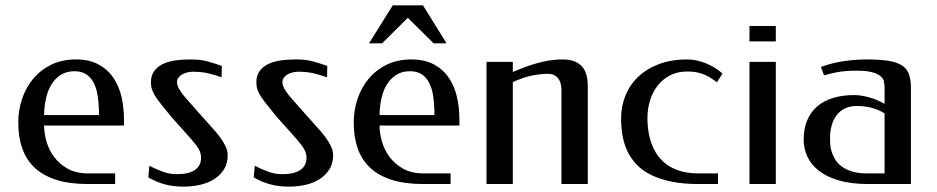

<svg xmlns="http://www.w3.org/2000/svg" viewBox="-20 -693 3530 723"><path d="M265.6 -469.2Q315.4 -469.2 349.9 -450.9Q384.3 -432.6 406 -401.4Q427.7 -370.1 437.3 -329.3Q446.8 -288.6 446.8 -243.2V-220.2H146Q146 -192.9 154.8 -161.1Q163.6 -129.4 183.3 -102.5Q203.1 -75.7 234.6 -57.9Q266.1 -40 312 -40H413.6V0H310.5Q242.2 0 192.6 -15.6Q143.1 -31.2 111.1 -61Q79.1 -90.8 64 -133.8Q48.8 -176.8 48.8 -231.9Q48.8 -277.8 63.2 -320.8Q77.6 -363.8 105.2 -396.7Q132.8 -429.7 173.1 -449.5Q213.4 -469.2 265.6 -469.2ZM260.7 -424.8Q230.5 -424.8 209 -411.1Q187.5 -397.5 173.6 -374.8Q159.7 -352.1 153.1 -322Q146.5 -292 146 -259.8H352.5V-280.8Q351.6 -309.1 347.4 -335Q343.3 -360.8 333 -380.9Q322.8 -400.9 305.4 -412.8Q288.1 -424.8 260.7 -424.8Z M695.3 -469.2Q715.8 -469.2 731 -467.5Q746.1 -465.8 759.5 -462.4Q772.9 -459 786.1 -454.6Q799.3 -450.2 815.4 -444.8L814.5 -401.9Q791.5 -410.2 765.9 -416.5Q740.2 -422.9 705.6 -422.9Q698.2 -422.9 688 -420.9Q677.7 -418.9 668.5 -414.3Q659.2 -409.7 652.8 -401.9Q646.5 -394 646.5 -382.8Q646.5 -370.1 658 -352.1Q669.4 -334 694.3 -307.1L746.6 -248Q763.2 -229 779.5 -211.2Q795.9 -193.4 808.6 -176.3Q821.3 -159.2 829.3 -142.3Q837.4 -125.5 837.4 -108.9Q837.4 -76.7 822.8 -54.2Q808.1 -31.7 784.7 -17.3Q761.2 -2.9 731.7 3.4Q702.1 9.8 672.4 9.8Q630.9 9.8 598.9 0.7Q566.9 -8.3 538.6 -24.9L542.5 -68.8Q564.9 -57.1 591.3 -47.1Q617.7 -37.1 645.5 -37.1Q691.4 -37.1 714.4 -53.2Q737.3 -69.3 737.3 -100.1Q737.3 -121.6 719.5 -145Q701.7 -168.5 675.3 -196.8L623.5 -254.9Q603 -280.8 588.6 -298.3Q574.2 -315.9 565.4 -329.6Q556.6 -343.3 552.5 -355.5Q548.3 -367.7 548.3 -382.8Q548.3 -407.7 559.8 -424.3Q571.3 -440.9 591.1 -450.9Q610.8 -460.9 637.7 -465.1Q664.6 -469.2 695.3 -469.2Z M1092.3 -469.2Q1112.8 -469.2 1127.9 -467.5Q1143.1 -465.8 1156.5 -462.4Q1169.9 -459 1183.1 -454.6Q1196.3 -450.2 1212.4 -444.8L1211.4 -401.9Q1188.5 -410.2 1162.8 -416.5Q1137.2 -422.9 1102.5 -422.9Q1095.2 -422.9 1085 -420.9Q1074.7 -418.9 1065.4 -414.3Q1056.2 -409.7 1049.8 -401.9Q1043.5 -394 1043.5 -382.8Q1043.5 -370.1 1054.9 -352.1Q1066.4 -334 1091.3 -307.1L1143.6 -248Q1160.2 -229 1176.5 -211.2Q1192.9 -193.4 1205.6 -176.3Q1218.3 -159.2 1226.3 -142.3Q1234.4 -125.5 1234.4 -108.9Q1234.4 -76.7 1219.7 -54.2Q1205.1 -31.7 1181.6 -17.3Q1158.2 -2.9 1128.7 3.4Q1099.1 9.8 1069.3 9.8Q1027.8 9.8 995.8 0.7Q963.9 -8.3 935.5 -24.9L939.5 -68.8Q961.9 -57.1 988.3 -47.1Q1014.6 -37.1 1042.5 -37.1Q1088.4 -37.1 1111.3 -53.2Q1134.3 -69.3 1134.3 -100.1Q1134.3 -121.6 1116.5 -145Q1098.6 -168.5 1072.3 -196.8L1020.5 -254.9Q1000 -280.8 985.6 -298.3Q971.2 -315.9 962.4 -329.6Q953.6 -343.3 949.5 -355.5Q945.3 -367.7 945.3 -382.8Q945.3 -407.7 956.8 -424.3Q968.3 -440.9 988 -450.9Q1007.8 -460.9 1034.7 -465.1Q1061.5 -469.2 1092.3 -469.2Z M1528.8 -469.2Q1578.6 -469.2 1613 -450.9Q1647.5 -432.6 1669.2 -401.4Q1690.9 -370.1 1700.4 -329.3Q1710 -288.6 1710 -243.2V-220.2H1409.2Q1409.2 -192.9 1418 -161.1Q1426.8 -129.4 1446.5 -102.5Q1466.3 -75.7 1497.8 -57.9Q1529.3 -40 1575.2 -40H1676.8V0H1573.7Q1505.4 0 1455.8 -15.6Q1406.2 -31.2 1374.3 -61Q1342.3 -90.8 1327.1 -133.8Q1312 -176.8 1312 -231.9Q1312 -277.8 1326.4 -320.8Q1340.8 -363.8 1368.4 -396.7Q1396 -429.7 1436.3 -449.5Q1476.6 -469.2 1528.8 -469.2ZM1523.9 -424.8Q1493.7 -424.8 1472.2 -411.1Q1450.7 -397.5 1436.8 -374.8Q1422.9 -352.1 1416.3 -322Q1409.7 -292 1409.2 -259.8H1615.7V-280.8Q1614.7 -309.1 1610.6 -335Q1606.4 -360.8 1596.2 -380.9Q1585.9 -400.9 1568.6 -412.8Q1551.3 -424.8 1523.9 -424.8ZM1459 -672.9H1572.8L1661.6 -529.8H1612.8L1515.6 -626L1418.9 -529.8H1369.6Z M1911.1 -421.9Q1942.4 -435.5 1968.8 -444.6Q1995.1 -453.6 2018.1 -459.2Q2041 -464.8 2060.8 -467Q2080.6 -469.2 2099.1 -469.2Q2145 -469.2 2169.2 -445.3Q2193.4 -421.4 2193.4 -368.2V0H2094.2V-353Q2094.2 -363.8 2092 -375Q2089.8 -386.2 2084 -395Q2078.1 -403.8 2068.1 -409.4Q2058.1 -415 2043 -415Q2018.1 -415 1985.4 -408.9Q1952.6 -402.8 1911.1 -383.8V0H1812V-460H1911.1Z M2679.7 -382.8Q2654.3 -403.3 2628.4 -413.6Q2602.5 -423.8 2568.8 -423.8Q2532.2 -423.8 2504.2 -409.7Q2476.1 -395.5 2457 -371.3Q2438 -347.2 2428 -315.4Q2418 -283.7 2418 -248Q2418 -231.4 2420.2 -209.7Q2422.4 -188 2429.2 -164.8Q2436 -141.6 2449 -119.4Q2461.9 -97.2 2483.2 -79.3Q2504.4 -61.5 2535.9 -50.8Q2567.4 -40 2610.8 -40H2683.6V0H2610.8Q2552.7 0 2508.5 -9Q2464.4 -18.1 2431.9 -34.2Q2399.4 -50.3 2377.7 -73Q2356 -95.7 2342.8 -123.3Q2329.6 -150.9 2324.2 -182.1Q2318.8 -213.4 2318.8 -247.1Q2318.8 -291.5 2334.7 -331.8Q2350.6 -372.1 2382.1 -402.6Q2413.6 -433.1 2460.2 -451.2Q2506.8 -469.2 2568.8 -469.2Q2584 -469.2 2601.1 -465.8Q2618.2 -462.4 2635.3 -455.8Q2652.3 -449.2 2669.2 -439.2Q2686 -429.2 2700.7 -416Z M2901.4 0H2802.2V-460H2901.4ZM2901.4 -537.1H2802.2V-595.2H2901.4Z M3206.1 -426.8Q3182.6 -426.8 3165.3 -425.3Q3147.9 -423.8 3133.8 -421.4Q3119.6 -418.9 3107.4 -415.8Q3095.2 -412.6 3083 -409.2L3071.3 -440.9Q3112.3 -456.1 3157 -462.6Q3201.7 -469.2 3241.7 -469.2Q3293 -469.2 3325.9 -463.9Q3358.9 -458.5 3377.4 -446Q3396 -433.6 3403.1 -412.8Q3410.2 -392.1 3410.2 -360.8V0H3250Q3184.6 0 3138.4 -13.7Q3092.3 -27.3 3063 -50.5Q3033.7 -73.7 3020 -103.8Q3006.3 -133.8 3006.3 -167Q3006.3 -208 3019.3 -239.3Q3032.2 -270.5 3056.6 -291.7Q3081.1 -313 3116.2 -324Q3151.4 -335 3196.3 -335Q3220.7 -335 3251.7 -326.7Q3282.7 -318.4 3311 -301.8V-362.8Q3311 -374 3308.6 -385.5Q3306.2 -397 3295.9 -406Q3285.6 -415 3264.4 -420.9Q3243.2 -426.8 3206.1 -426.8ZM3311 -40V-266.1Q3287.6 -280.3 3262.2 -287.1Q3236.8 -293.9 3206.1 -293.9Q3181.6 -293.9 3162.8 -285.2Q3144 -276.4 3131.3 -260.3Q3118.7 -244.1 3112.1 -221.7Q3105.5 -199.2 3105.5 -171.9Q3105.5 -164.1 3106.2 -151.4Q3106.9 -138.7 3111.1 -124Q3115.2 -109.4 3123.8 -94.5Q3132.3 -79.6 3147.9 -67.4Q3163.6 -55.2 3187.5 -47.6Q3211.4 -40 3246.1 -40Z"/></svg>

Font: Federov2
Style: Regular
Weight: 400
Designer: Olexa M. Volochay | Cyreal.org
Foundry: Olexa M. Volochay | Cyreal.org
Version: Version 1.000